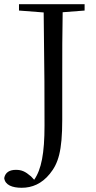

<svg xmlns="http://www.w3.org/2000/svg" viewBox="-35 -748 457 910"><path d="M55 -698 172 -689C176 -400 176 -285 176 -153C176 -21 161 55 127 104L112 88C84 64 67 57 40 57C12 57 -10 68 -15 96C-11 129 23 142 68 142C117 142 163 123 201 76C241 27 260 -31 260 -180V-391C260 -493 260 -593 262 -690L366 -698V-728H55Z"/></svg>

Font: Harano Aji Mincho
Style: Regular
Weight: 400
Foundry: Masamichi Hosoda
Version: HaranoAjiMincho-Regular version 20230610;ttx 4.39.4